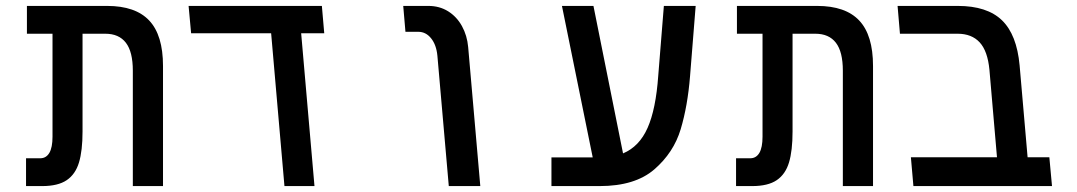

<svg xmlns="http://www.w3.org/2000/svg" viewBox="-20 -629 3640 649"><path d="M336 -515H259V-184.5Q259 -119.5 247 -79.8Q235 -40 205.5 -20Q176 0 122.5 0H68V-94H116Q136 -94 146.8 -112.2Q157.5 -130.5 157.5 -167V-515H71V-609H342Q438 -609 484.5 -559.5Q531 -510 531 -406V0H429V-390Q429 -454 405.5 -484.5Q382 -515 336 -515Z M896.5 -516.5H626L617.5 -609H1068L1076 -516.5H998L1043 0H941.5Z M1394 -521.5H1350.5L1343 -609H1428Q1465.5 -609 1494.8 -590.8Q1524 -572.5 1541.5 -540.8Q1559 -509 1562.5 -470L1603.5 0H1497L1458.5 -440.5Q1455 -477.5 1437.2 -499.5Q1419.5 -521.5 1394 -521.5Z M1844 -97H1983.5L1879.5 -609H1986L2086 -110.5Q2141 -133.5 2169 -196.8Q2197 -260 2205 -373L2224 -609H2331.5L2312.5 -371.5Q2304.5 -271 2280.8 -192Q2257 -113 2191.8 -56.5Q2126.5 0 2007 0H1844Z M2736 -515H2659V-184.5Q2659 -119.5 2647 -79.8Q2635 -40 2605.5 -20Q2576 0 2522.5 0H2468V-94H2516Q2536 -94 2546.8 -112.2Q2557.5 -130.5 2557.5 -167V-515H2471V-609H2742Q2838 -609 2884.5 -559.5Q2931 -510 2931 -406V0H2829V-390Q2829 -454 2805.5 -484.5Q2782 -515 2736 -515Z M3217 -515H3022L3014 -609H3217.5Q3316.5 -609 3366.8 -560.5Q3417 -512 3426.5 -408L3453.5 -97.5H3527L3536 0H3067.5L3059 -97.5H3350L3324.5 -393Q3318.5 -456.5 3291.5 -485.8Q3264.5 -515 3217 -515Z"/></svg>

Font: JuliaMono Medium
Style: Italic
Weight: 500
Italic angle: -9°
Monospace: yes
Designer: cormullion
Foundry: corm
Version: Version 0.054; ttfautohint (v1.8.4)